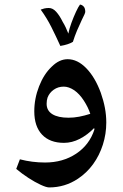

<svg xmlns="http://www.w3.org/2000/svg" viewBox="-20 -625 537 840"><path d="M195 195Q183 195 158 183.5Q133 172 104.5 153.5Q76 135 51 114L67 72Q94 79 121.5 82.5Q149 86 177 86Q255 86 313 47.5Q371 9 393 -58L392 -65Q363 -35 329 -17.5Q295 0 260 0Q198 0 164 -36Q130 -72 130 -138Q130 -194 151 -247.5Q172 -301 206 -333Q239 -366 276 -366Q319 -366 357.5 -326.5Q396 -287 421 -219Q433 -185 439 -153Q445 -121 445 -89Q445 -39 430 8Q415 55 387.5 93Q360 131 321 157Q264 195 195 195ZM280 -110Q303 -110 326.5 -114.5Q350 -119 375 -127Q366 -155 347 -184.5Q328 -214 305 -230Q281 -246 259 -246Q234 -246 215 -232.5Q196 -219 188 -198Q184 -186 184 -171Q184 -141 209 -125.5Q234 -110 280 -110ZM244 -424Q225 -466 205 -506Q185 -546 158 -583L174 -588Q179 -589.3 184.5 -589.7Q190 -590 194 -590Q211 -590 226 -573.3Q241 -556.6 254 -530Q262 -517 268 -504Q274 -491 279 -478Q283 -499 292.5 -525Q302 -551 312.5 -573.5Q323 -596 330 -605Q339 -604 346 -596.5Q353 -589 353 -573Q353 -567 338 -538Q327 -515 317 -491.3Q307 -467.6 299 -442Q280 -430 244 -424Z"/></svg>

Font: Noto Naskh Arabic
Style: Regular
Weight: 400
Designer: Monotype Design Team, David Williams, Mohamad Dakak and Nizar Qandah
Foundry: Monotype Imaging Inc.
Version: Version 2.013